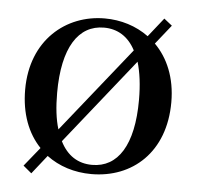

<svg xmlns="http://www.w3.org/2000/svg" viewBox="-46 -608 705 687"><g transform="rotate(5 306.0 -264.5)"><path d="M305 16C452 16 568 -85 568 -265C568 -353 538 -422 491 -469L546 -538L517 -561L463 -493C418 -526 363 -543 305 -543C166 -543 43 -443 43 -265C43 -178 70 -109 116 -61L61 7L91 32L144 -35C188 -2 244 16 305 16ZM174 -133C163 -168 158 -212 158 -263C158 -426 213 -510 305 -510C354 -510 393 -486 418 -438ZM305 -17C254 -17 215 -42 190 -92L435 -399C446 -362 452 -317 452 -263C452 -100 397 -17 305 -17Z"/></g></svg>

Font: GenKiMin2 TW SB
Style: Regular
Weight: 600
Version: Version 2.100;PS 2.1;hotconv 16.6.51;makeotf.lib2.5.65220 DE